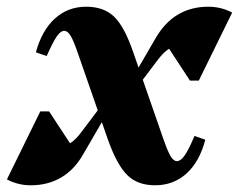

<svg xmlns="http://www.w3.org/2000/svg" viewBox="-35 -531 704 566"><path d="M422 15.2Q371.2 15.2 340.8 -14.2Q310.4 -43.6 283.4 -118.6L195.6 -371.2Q182.4 -410 173.5 -425Q164.6 -440 154.4 -440Q143.6 -440 132.3 -423.6Q121 -407.2 102.6 -365.8L70.8 -376.8Q88.4 -441.6 126.9 -476.4Q165.4 -511.2 219 -511.2Q270.6 -511.2 301.1 -482.2Q331.6 -453.2 357.6 -377.4L445.4 -124.8Q458.8 -86 467.6 -71Q476.4 -56 486.6 -56Q497.4 -56 509.1 -72.4Q520.8 -88.8 538.4 -130.2L570.2 -119.2Q553.4 -54.4 514.9 -19.6Q476.4 15.2 422 15.2ZM55.8 15.2Q17.8 15.2 -14.6 -2.2L83.8 -202.6H109.8L194.6 -73.2L136 -99.6Q157.4 -99.6 173.2 -109.7Q189 -119.8 206 -143.2L293.2 -258.8L292.8 -218.2L210.6 -76.8Q184.6 -30.8 145.4 -7.8Q106.2 15.2 55.8 15.2ZM341.6 -237.2 342 -277.8 424.2 -419.2Q451 -465.2 489.8 -488.2Q528.6 -511.2 579 -511.2Q617 -511.2 649.4 -493.8L551 -293.4H525L440.2 -422.8L498.8 -396.4Q477.4 -396.4 462 -386.4Q446.6 -376.4 428.8 -352.8Z"/></svg>

Font: Platypi Light
Style: Italic
Weight: 300
Italic angle: -13°
Designer: David Sargent
Foundry: Bolt Cutter Type
Version: Version 1.200